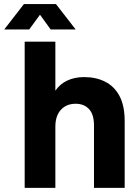

<svg xmlns="http://www.w3.org/2000/svg" viewBox="-72 -906 663 926"><path d="M47 0V-705H195V-468.6Q216.4 -500.2 251.8 -517.2Q287.2 -534.2 334.1 -534.2Q391.3 -534.2 435.3 -511.9Q479.4 -489.7 504.4 -442.9Q529.3 -396.1 529.3 -321.5V0H381.3V-301.1Q381.3 -354 357.4 -379.8Q333.5 -405.6 292.8 -405.6Q248.3 -405.6 221.7 -376.5Q195 -347.5 195 -294.7V0ZM-51.5 -764 43.5 -886.5H197.8L292.8 -764H172.3L92.3 -874.5H149.7L69 -764Z"/></svg>

Font: TikTok Sans Light
Style: Regular
Weight: 300
Version: Version 4.000